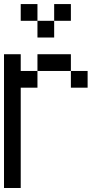

<svg xmlns="http://www.w3.org/2000/svg" viewBox="-20 -937 540 957"><path d="M0 0V-666.7H83.3V-583.3H166.7V-500H83.3V0ZM83.3 -916.7H166.7V-833.3H83.3ZM250 -916.7H333.3V-833.3H250ZM166.7 -583.3V-666.7H333.3V-583.3ZM166.7 -833.3H250V-750H166.7ZM333.3 -583.3H416.7V-500H333.3Z"/></svg>

Font: Galmuri11 Regular
Style: Regular
Weight: 400
Designer: Minseo Lee (Quiple)
Version: Version 2.356;hotconv 1.1.0;makeotfexe 2.6.0 DEVELOPMENT